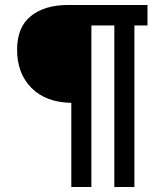

<svg xmlns="http://www.w3.org/2000/svg" viewBox="-20 -750 660 770"><path d="M266 0V-337.5Q163 -339.5 105.8 -397.8Q48.5 -456 48.5 -550Q48.5 -641.5 104 -685.8Q159.5 -730 252.5 -730H571.5V-648H519V0H438.5V-648H346.5V0Z"/></svg>

Font: Monaspace Radon
Style: Regular
Weight: 400
Designer: Riley Cran & the Lettermatic Team
Foundry: Lettermatic
Version: Version 1.000 (Monaspace Radon)